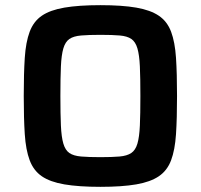

<svg xmlns="http://www.w3.org/2000/svg" viewBox="-20 -716 779 744"><path d="M369 8Q285 8 229.5 -1.5Q174 -11 142 -33Q110 -55 95 -95Q80 -135 76 -196Q72 -257 72 -344Q72 -431 76 -492Q80 -553 95 -593Q110 -633 142 -655Q174 -677 229.5 -686.5Q285 -696 369 -696Q453 -696 508 -686.5Q563 -677 595.5 -655Q628 -633 643 -593Q658 -553 662 -492Q666 -431 666 -344Q666 -257 662 -196Q658 -135 643 -95Q628 -55 595.5 -33Q563 -11 508 -1.5Q453 8 369 8ZM369 -107Q414 -107 443 -109.5Q472 -112 488.5 -123Q505 -134 512.5 -159.5Q520 -185 522 -229.5Q524 -274 524 -344Q524 -414 522 -458.5Q520 -503 512.5 -528.5Q505 -554 489 -565Q473 -576 444 -578.5Q415 -581 369 -581Q324 -581 294.5 -578.5Q265 -576 249 -565Q233 -554 225.5 -528.5Q218 -503 216 -458.5Q214 -414 214 -344Q214 -274 216 -229.5Q218 -185 225.5 -159.5Q233 -134 249 -123Q265 -112 294.5 -109.5Q324 -107 369 -107Z"/></svg>

Font: Saira SemiExpanded SemiBold
Style: Regular
Weight: 600
Width: 6
Designer: Hector Gatti with collaboration of the Omnibus-Type team
Foundry: Omnibus-Type
Version: Version 1.101